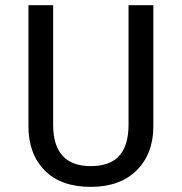

<svg xmlns="http://www.w3.org/2000/svg" viewBox="-20 -709 702 741"><path d="M571.8 -689V-221.2Q571.8 -116.2 507.8 -52Q443.8 12.2 330.1 12.2Q214.8 12.2 152.3 -51.5Q89.8 -115.2 89.8 -221.2V-689H185.1V-228Q185.1 -67.9 330.1 -67.9Q404.3 -67.9 440.2 -107.7Q476.1 -147.5 476.1 -228V-689Z"/></svg>

Font: FiraGO
Style: Regular
Weight: 400
Designer: bBox Type
Foundry: bBox Type GmbH
Version: Version 1.001;PS 001.001;hotconv 1.0.88;makeotf.lib2.5.64775